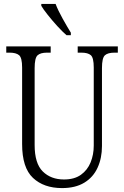

<svg xmlns="http://www.w3.org/2000/svg" viewBox="-20 -951 634 981"><path d="M297 10Q204 10 148.5 -42Q93 -94 93 -215V-606Q93 -656 77.5 -669Q62 -682 29 -682H12V-714H239V-682H220Q187 -682 172 -668.5Q157 -655 157 -603V-210Q157 -116 198.5 -75Q240 -34 307 -34Q360 -34 393.5 -58Q427 -82 443 -121.5Q459 -161 459 -207V-606Q459 -656 444 -669Q429 -682 396 -682H377V-714H582V-682H565Q531 -682 516 -668.5Q501 -655 501 -603V-205Q501 -143 478.5 -94Q456 -45 410.5 -17.5Q365 10 297 10ZM320 -771Q299 -789 273 -817.5Q247 -846 224 -875Q201 -904 191 -921V-931H264Q277 -897 300.5 -855Q324 -813 342 -784V-771Z"/></svg>

Font: Noto Serif Condensed Light
Style: Regular
Weight: 300
Width: 3
Designer: Monotype Design Team
Foundry: Monotype Imaging Inc.
Version: Version 2.013